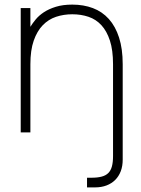

<svg xmlns="http://www.w3.org/2000/svg" viewBox="-20 -575 613 834"><path d="M471 -296Q471 -357 457.5 -398.5Q444 -440 420.5 -465.5Q397 -491 364.5 -502Q332 -513 294 -513Q256.5 -513 223.5 -502Q190.5 -491 165.8 -465.5Q141 -440 126.5 -398.5Q112 -357 112 -296V0H70V-540H112V-458.5Q121 -473.5 135 -490.5Q149 -507.5 170.5 -521.8Q192 -536 222.5 -545.5Q253 -555 294 -555Q343 -555 383.5 -539.8Q424 -524.5 452.8 -492.5Q481.5 -460.5 497.2 -411.8Q513 -363 513 -296V118.5Q513 146.5 504.5 168.8Q496 191 480.5 206.5Q465 222 442.8 230.5Q420.5 239 392.5 239H358V197H377Q403.5 197 421.5 192.2Q439.5 187.5 450.5 176.5Q461.5 165.5 466.2 147.5Q471 129.5 471 103Z"/></svg>

Font: Vela Sans ExtLt
Style: Regular
Weight: 200
Designer: Principal design: Mikhail Sharanda - project Manrope.
Design modification: Ravid Balaliev
Foundry: Mikhail Sharanda
Version: Version 1.001